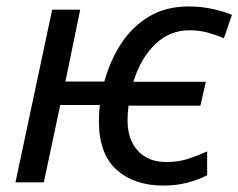

<svg xmlns="http://www.w3.org/2000/svg" viewBox="-20 -566 740 596"><path d="M486 10Q397 10 342 -39Q287 -88 287 -190Q287 -215 290 -240H167L116 0H28L142 -536H229L183 -313H304Q321 -376 355 -429Q389 -482 441.5 -514Q494 -546 566 -546Q602 -546 636 -539Q670 -532 700 -520L675 -447Q655 -456 627.5 -464Q600 -472 568 -472Q507 -472 462 -429Q417 -386 394 -312H619L602 -238H379Q377 -222 376.5 -212Q376 -202 376 -191Q376 -133 408 -98Q440 -63 496 -63Q534 -63 564 -73Q594 -83 623 -96V-22Q596 -8 562 1Q528 10 486 10Z"/></svg>

Font: Noto Sans
Style: Italic
Weight: 400
Italic angle: -12°
Designer: Monotype Design Team
Foundry: Monotype Imaging Inc.
Version: Version 2.013; ttfautohint (v1.8.4.7-5d5b)